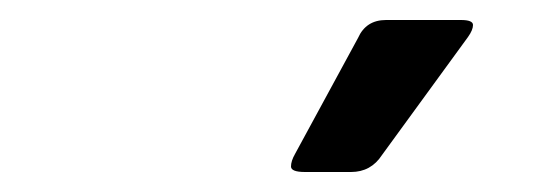

<svg xmlns="http://www.w3.org/2000/svg" viewBox="-20 -752 540 192"><path d="M285 -580Q271 -580 271 -585.5Q271 -591 275 -598L338 -714Q346 -732 366 -732H441Q453 -732 453 -727Q453 -722 448 -715L362 -597Q351 -580 331 -580Z"/></svg>

Font: Crete Round
Style: Italic
Weight: 400
Designer: Veronika Burian
Foundry: TypeTogether
Version: Version 1.001; ttfautohint (v1.6)